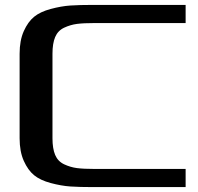

<svg xmlns="http://www.w3.org/2000/svg" viewBox="-20 -763 807 783"><path d="M60 -199V-544Q60 -598 77 -636Q94 -674 119 -694.5Q144 -715 187 -726.5Q230 -738 267 -740.5Q304 -743 360 -743H737V-669H367Q321 -669 294 -665.5Q267 -662 241.5 -650Q216 -638 205 -612Q194 -586 194 -544V-199Q194 -157 205 -131Q216 -105 241.5 -93Q267 -81 294 -77.5Q321 -74 367 -74H737V0H360Q304 0 267 -2.5Q230 -5 187 -16.5Q144 -28 119 -48.5Q94 -69 77 -107Q60 -145 60 -199Z"/></svg>

Font: Aneo
Style: Regular
Weight: 400
Designer: Anastasios Pappas
Foundry: Anastasios Pappas
Version: Version 1.000